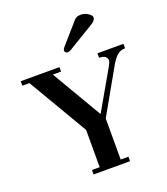

<svg xmlns="http://www.w3.org/2000/svg" viewBox="-168 -1067 1028 1183"><g transform="rotate(-20 346.5 -476.0)"><path d="M329.1 -779.3Q329.1 -787.6 337.9 -798.3L459.5 -937Q472.7 -952.1 501 -952.1Q527.3 -952.1 548.8 -937.3Q570.3 -922.4 570.3 -910.6Q570.3 -890.1 541.5 -873L370.6 -769.5Q357.4 -761.7 347.7 -761.7Q339.4 -761.7 334.2 -766.8Q329.1 -772 329.1 -779.3ZM13.7 -664.1V-693.4H268.1V-664.1H213.9L407.2 -335L555.7 -593.8Q569.3 -618.7 569.3 -628.4Q569.3 -643.1 556.9 -653.6Q544.4 -664.1 517.1 -664.1V-693.4H687.5V-664.1Q655.8 -664.1 635.3 -645.5Q614.7 -627 594.7 -593.3L427.7 -298.3V-29.3H478.5V0H239.3V-29.3H290V-273.4L60.5 -664.1Z"/></g></svg>

Font: Monomachus
Style: Medium
Weight: 500
Designer: Alexey Kryukov
Version: Version 1.0